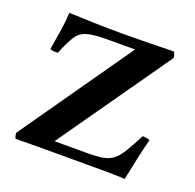

<svg xmlns="http://www.w3.org/2000/svg" viewBox="-93 -575 682 672"><g transform="rotate(20 248.0 -239.0)"><path d="M437 1Q393 -1 358 -1Q323 -1 297 -1H180Q149 -1 111 -1Q73 -1 30 0Q25 -10 25 -21L316 -437H212Q162 -437 137 -429.5Q112 -422 98 -400Q84 -378 66 -334Q51 -332 37 -337Q44 -378 49.5 -414Q55 -450 56 -479Q99 -477 151 -475.5Q203 -474 258 -474Q302 -474 354 -475Q406 -476 446 -477Q453 -467 453 -455L161 -39H283Q319 -39 341 -43Q363 -47 378.5 -59Q394 -71 409 -95.5Q424 -120 445 -161Q461 -161 472 -156Q462 -117 453.5 -77.5Q445 -38 437 1Z"/></g></svg>

Font: Tiro Bangla
Style: Regular
Weight: 400
Designer: Bangla: John Hudson & Fiona Ross. Latin: John Hudson.
Foundry: Tiro Typeworks Ltd.
Version: Version 1.60